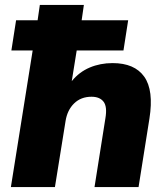

<svg xmlns="http://www.w3.org/2000/svg" viewBox="-20 -756 681 776"><path d="M24 0 112 -552H26L45 -674H132L141 -736H319L310 -674H498L479 -552H290L270 -428Q300 -465 342.5 -483Q385 -501 435 -501Q524 -501 563 -446Q602 -391 584 -277L540 0H362L406 -278Q414 -325 398.5 -345Q383 -365 350 -365Q307 -365 279.5 -338Q252 -311 245 -267L202 0Z"/></svg>

Font: Mulish Black
Style: Italic
Weight: 900
Italic angle: -9°
Designer: Vernon Adams
Foundry: Vernon Adams
Version: Version 3.603; ttfautohint (v1.8.3)